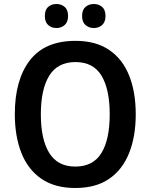

<svg xmlns="http://www.w3.org/2000/svg" viewBox="-20 -929 752 959"><path d="M658 -358Q658 -248 625 -165Q592 -82 525.5 -36Q459 10 356 10Q253 10 186 -36.5Q119 -83 86.5 -166Q54 -249 54 -359Q54 -530 129 -627.5Q204 -725 357 -725Q459 -725 526 -679Q593 -633 625.5 -550.5Q658 -468 658 -358ZM184 -358Q184 -233 226 -165Q268 -97 356 -97Q445 -97 486.5 -164.5Q528 -232 528 -358Q528 -483 487 -551Q446 -619 357 -619Q268 -619 226 -551Q184 -483 184 -358ZM204 -849Q204 -880 220.5 -894.5Q237 -909 262 -909Q286 -909 303 -894.5Q320 -880 320 -849Q320 -819 303 -804Q286 -789 262 -789Q237 -789 220.5 -804Q204 -819 204 -849ZM390 -849Q390 -880 407 -894.5Q424 -909 449 -909Q473 -909 490 -894.5Q507 -880 507 -849Q507 -819 490 -804Q473 -789 449 -789Q424 -789 407 -804Q390 -819 390 -849Z"/></svg>

Font: Noto Sans SemiCondensed SemiBold
Style: Regular
Weight: 600
Width: 4
Designer: Monotype Design Team
Foundry: Monotype Imaging Inc.
Version: Version 2.013; ttfautohint (v1.8.4.7-5d5b)